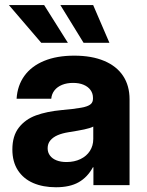

<svg xmlns="http://www.w3.org/2000/svg" viewBox="-20 -753 597 781"><path d="M30.3 -144.9Q30.3 -200.1 56.6 -233.9Q83 -267.8 126.6 -283.7Q170.2 -299.6 231.2 -305.3Q255.4 -307.6 272.5 -309.5Q306.3 -313.5 323.9 -317.9Q341.5 -322.4 349.9 -330.2Q358.2 -338 358.2 -351.8V-354.9Q358.2 -372.9 348.3 -386.6Q338.5 -400.3 320.2 -408.1Q302 -415.8 277.3 -415.8Q251.9 -415.8 232.4 -407.8Q212.9 -399.8 201.5 -385.2Q190.1 -370.6 188.5 -351.4H47.5Q50.9 -405.3 79.4 -444.7Q108 -484.1 159.4 -505.3Q210.8 -526.6 282 -526.6Q353.3 -526.6 403.8 -505.3Q454.3 -484.1 480.7 -444.3Q507 -404.5 507 -349V0H360V-72.7H358Q336 -32.1 300 -11.7Q264.1 8.7 207.6 8.7Q155.1 8.7 115.1 -8.5Q75.2 -25.8 52.7 -60.4Q30.3 -94.9 30.3 -144.9ZM359.4 -187.7V-238.1Q347.3 -231.7 322.6 -226.5Q297.9 -221.3 259 -215.2Q233.7 -211.2 214.8 -203.2Q195.9 -195.1 184.9 -182Q173.8 -168.8 173.8 -150Q173.8 -132.8 183.3 -120.2Q192.7 -107.5 210 -100.7Q227.3 -93.9 250.4 -93.9Q282.6 -93.9 307.5 -106Q332.3 -118 345.8 -139.2Q359.4 -160.4 359.4 -187.7ZM225.5 -732.5H358.9L425.1 -578.8H320ZM16.1 -732.5H159.5L256.2 -578.8H147.9Z"/></svg>

Font: Intratopia Thin
Style: Regular
Weight: 100
Designer: Rasmus Andersson
Foundry: rsms
Version: Version 3.000;Glyphs 3.2.3 (3260)